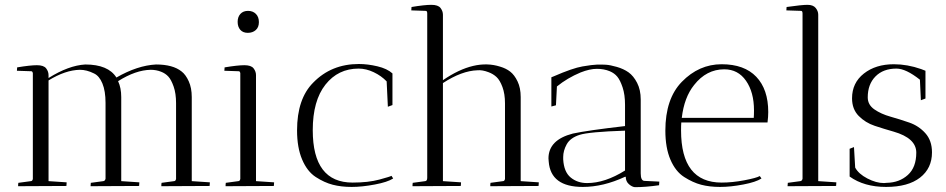

<svg xmlns="http://www.w3.org/2000/svg" viewBox="-20 -770 3919 795"><path d="M311 -481Q251 -480 181 -437V-20L256 -15Q256 -14 255 0L55 1Q55 -8 56 -13L108 -20Q114 -20 116 -29V-468Q114 -475 110 -475L50 -477L51 -491Q105 -500 133 -500Q161 -500 171 -487Q181 -474 181 -459V-447Q264 -499 333 -503Q428 -503 462 -449Q549 -499 626 -503Q696 -503 732 -474Q749 -461 761.5 -433.5Q774 -406 774 -368V-20L849 -15Q849 -14 848 0L648 1Q648 -8 649 -13L701 -20Q707 -20 709 -29V-343Q709 -383 699 -411.5Q689 -440 677 -453Q665 -466 647 -473Q627 -481 604 -481Q542 -480 469 -434Q482 -406 482 -368V-20L557 -15Q557 -14 556 0L355 1L356 -13L408 -20Q415 -21 417 -30V-344Q417 -393 404 -424.5Q391 -456 369 -466Q339 -481 311 -481Z M1040 -459V-20L1115 -15Q1115 -14 1114 0L914 1Q914 -8 915 -13L967 -20Q973 -20 975 -29V-468Q973 -475 969 -475L909 -477L910 -491Q964 -500 992 -500Q1020 -500 1030 -487Q1040 -474 1040 -459ZM1006 -634Q986 -634 975 -646.5Q964 -659 964 -679.5Q964 -700 975.5 -712.5Q987 -725 1007 -725Q1027 -725 1039.5 -712.5Q1052 -700 1052 -678.5Q1052 -657 1039 -645.5Q1026 -634 1006 -634Z M1465 -486Q1380 -486 1327.5 -419.5Q1275 -353 1275 -231Q1275 -14 1440 -14Q1505 -14 1551 -26.5Q1597 -39 1601 -42L1608 -31Q1585 -16 1532 -6Q1479 4 1436 4Q1393 4 1358 -5Q1323 -14 1287.5 -37Q1252 -60 1231 -109.5Q1210 -159 1210 -230Q1210 -361 1277 -428Q1352 -505 1466 -505Q1502 -505 1542.5 -495.5Q1583 -486 1605 -466V-335L1586 -328L1581 -433Q1559 -456 1527.5 -471Q1496 -486 1465 -486Z M1814 -709V-438Q1945 -528 2051 -494Q2075 -487 2092.5 -473.5Q2110 -460 2123 -433Q2136 -406 2136 -368V-20L2211 -15Q2211 -14 2210 0L2010 1Q2010 -8 2011 -13L2063 -20Q2069 -20 2071 -29V-342Q2071 -381 2060.5 -409.5Q2050 -438 2036 -451Q2022 -464 2003 -471Q1977 -481 1957 -479Q1892 -477 1814 -426V-20L1889 -15Q1889 -14 1888 0L1688 1Q1688 -8 1689 -13L1741 -20Q1749 -21 1749 -34V-714Q1749 -725 1743 -725L1683 -727L1684 -741Q1738 -750 1766 -750Q1794 -750 1804 -737Q1814 -724 1814 -709Z M2571 -38H2568Q2478 4 2393 4Q2260 4 2252 -101Q2251 -108 2251 -114Q2251 -191 2352 -217Q2412 -230 2568 -248V-336Q2568 -378 2558 -408Q2548 -438 2536 -452.5Q2524 -467 2505 -475Q2481 -485 2451.5 -485Q2422 -485 2384 -470Q2329 -447 2286 -412L2282 -334L2263 -329V-450L2273 -454Q2351 -488 2392 -495Q2433 -502 2452 -502.5Q2471 -503 2488.5 -502Q2506 -501 2534 -493Q2562 -485 2582.5 -470.5Q2603 -456 2618 -427Q2633 -398 2633 -358V-52Q2633 -21 2649 -21L2710 -18L2709 -3Q2653 5 2609 5Q2597 4 2584 -7.5Q2571 -19 2571 -38ZM2411 -12Q2485 -12 2568 -64V-229Q2418 -224 2379.5 -211.5Q2341 -199 2326.5 -172.5Q2312 -146 2312 -120Q2312 -115 2312 -110Q2315 -58 2343 -35Q2371 -12 2411 -12Z M2800 -230Q2800 -14 2968 -14Q3012 -14 3062 -23.5Q3112 -33 3126 -41L3133 -31Q3110 -16 3057.5 -6Q3005 4 2961.5 4Q2918 4 2883.5 -5Q2849 -14 2813 -37Q2777 -60 2756 -109Q2735 -158 2735 -229Q2735 -361 2803 -431Q2874 -504 2968 -504Q3062 -504 3111.5 -452Q3161 -400 3161 -306Q3161 -286 3158 -263H2801Q2800 -252 2800 -230ZM3102 -313Q3102 -388 3069 -435.5Q3036 -483 2979 -483Q2905 -483 2854 -418Q2813 -367 2803 -282H3101Q3102 -293 3102 -313Z M3241 1 3242 -13 3294 -20Q3301 -21 3303 -30V-714Q3303 -725 3297 -725L3236 -727L3237 -741Q3300 -750 3323.5 -750Q3347 -750 3357.5 -737Q3368 -724 3368 -709V-20L3443 -15Q3443 -14 3442 0Z M3640 -12Q3646 -12 3652 -13Q3704 -14 3739 -45.5Q3774 -77 3774 -138Q3774 -198 3680 -225Q3641 -236 3602 -249Q3563 -262 3535.5 -290Q3508 -318 3508 -363Q3508 -427 3557 -465.5Q3606 -504 3681 -504Q3737 -504 3794 -484L3812 -477V-362L3793 -355L3789 -440Q3731 -486 3692 -486Q3637 -486 3605 -453.5Q3573 -421 3573 -367Q3573 -336 3600.5 -317Q3628 -298 3667 -287Q3706 -276 3745 -262.5Q3784 -249 3811.5 -218.5Q3839 -188 3839 -139Q3839 -73 3789.5 -34.5Q3740 4 3649 4Q3558 4 3498 -39V-154L3516 -161L3521 -76Q3535 -50 3571.5 -31Q3608 -12 3640 -12Z"/></svg>

Font: Antic Didone
Style: Regular
Weight: 400
Designer: Santiago Orozco
Foundry: Santiago Orozco
Version: Version 2.000